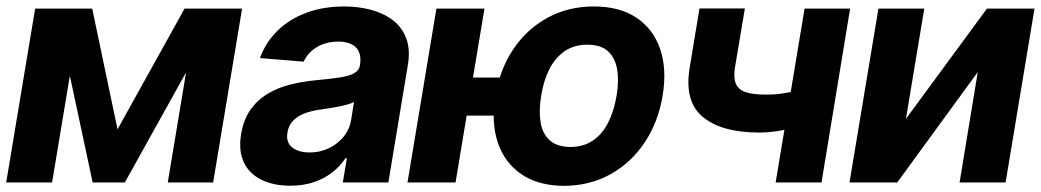

<svg xmlns="http://www.w3.org/2000/svg" viewBox="-21 -573 3269 603"><path d="M348.1 -167 558.6 -545.9H674.8L371.1 0H270L153.3 -545.9H268.6ZM233.4 -545.9 142.6 0H-1.5L89.4 -545.9ZM505.9 0 596.7 -545.9H739.3L648.4 0Z M890.6 10.3Q838.9 10.3 800.8 -8.1Q762.7 -26.4 745.1 -62.5Q727.5 -98.6 736.3 -152.3Q744.1 -198.2 765.9 -228.8Q787.6 -259.3 819.3 -278.3Q851.1 -297.4 889.6 -307.1Q928.2 -316.9 969.2 -320.8Q1017.1 -325.2 1046.9 -329.8Q1076.7 -334.5 1091.8 -343.3Q1106.9 -352.1 1109.9 -369.1V-371.6Q1114.7 -405.3 1097.4 -423.6Q1080.1 -441.9 1041.5 -442.4Q1001 -441.9 972.9 -424.3Q944.8 -406.7 932.6 -379.4L795.4 -390.6Q813.5 -440.4 850.8 -476.8Q888.2 -513.2 941.4 -533Q994.6 -552.7 1060.1 -552.7Q1105.5 -552.7 1145 -542Q1184.6 -531.2 1213.4 -509Q1242.2 -486.8 1255.1 -451.7Q1268.1 -416.5 1259.8 -368.2L1198.7 0H1055.7L1068.4 -76.2H1064Q1046.9 -50.3 1021.7 -31Q996.6 -11.7 963.9 -0.7Q931.2 10.3 890.6 10.3ZM951.7 -94.2Q984.4 -94.2 1012.2 -107.7Q1040 -121.1 1058.3 -143.8Q1076.7 -166.5 1081.5 -194.8L1090.8 -252.9Q1083.5 -248.5 1070.3 -244.9Q1057.1 -241.2 1041.5 -238Q1025.9 -234.9 1010.3 -232.7Q994.6 -230.5 982.4 -228.5Q955.1 -224.6 933.6 -216.1Q912.1 -207.5 898.7 -193.1Q885.3 -178.7 881.8 -157.2Q876.5 -126.5 896.2 -110.4Q916 -94.2 951.7 -94.2Z M1643.6 -329.6 1623.5 -210H1327.6L1347.2 -329.6ZM1500.5 -545.9 1409.7 0H1258.8L1349.6 -545.9ZM1750.5 10.7Q1669.4 10.3 1616.5 -25.9Q1563.5 -62 1542.2 -126Q1521 -189.9 1535.2 -272.5Q1548.8 -355.5 1591.1 -418.5Q1633.3 -481.4 1698.2 -517.1Q1763.2 -552.7 1844.2 -552.7Q1925.3 -552.7 1978.3 -517.1Q2031.2 -481.4 2052.5 -418.5Q2073.7 -355.5 2060.1 -272.5Q2046.4 -189.9 2003.9 -126Q1961.4 -62 1896.5 -25.9Q1831.5 10.3 1750.5 10.7ZM1771 -111.3Q1813 -111.8 1842.5 -132.6Q1872.1 -153.3 1889.9 -189.7Q1907.7 -226.1 1915.5 -272.5Q1923.3 -319.3 1917.2 -355.2Q1911.1 -391.1 1888.7 -411.9Q1866.2 -432.6 1823.7 -432.6Q1781.7 -432.6 1752.2 -412.1Q1722.7 -391.6 1704.3 -355.7Q1686 -319.8 1678.7 -272.5Q1670.9 -225.6 1676.8 -189.2Q1682.6 -152.8 1705.6 -132.3Q1728.5 -111.8 1771 -111.3Z M2648.9 -545.9 2559.1 0H2415L2505.9 -545.9ZM2538.6 -305.7 2519.5 -186.5Q2501 -178.7 2473.9 -171.9Q2446.8 -165 2418 -160.9Q2389.2 -156.7 2363.8 -156.7Q2246.1 -156.7 2186.8 -205.3Q2127.4 -253.9 2145 -360.4L2175.8 -546.4H2318.4L2287.1 -360.4Q2282.2 -328.6 2290 -310.1Q2297.9 -291.5 2320.6 -283.7Q2343.3 -275.9 2383.3 -275.9Q2420.9 -275.4 2458 -283.2Q2495.1 -291 2538.6 -305.7Z M2824.2 -199.7 3078.6 -545.9H3228L3137.2 0H2992.7L3049.8 -346.7L2796.9 0H2647L2737.8 -545.9H2881.8Z"/></svg>

Font: Inter Tight
Style: Bold Italic
Weight: 700
Italic angle: -9.39999°
Designer: Rasmus Andersson
Foundry: rsms
Version: Version 3.004